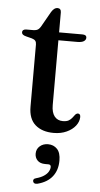

<svg xmlns="http://www.w3.org/2000/svg" viewBox="-57 -618 474 908"><g transform="rotate(5 179.5 -163.5)"><path d="M70 -428 42.5 -435Q30.5 -438 26 -442.5Q21.5 -447 21.5 -452.5Q21.5 -460 26.8 -463.8Q32 -467.5 40.5 -467.5H73.5Q86 -467.5 93.8 -471.8Q101.5 -476 108 -486.5L150 -560.5Q157 -571.5 164 -576.5Q171 -581.5 178.5 -581.5Q187 -581.5 191.5 -576.5Q196 -571.5 196 -562V-122Q196 -87.5 210.2 -69.2Q224.5 -51 250 -51Q268 -51 278 -57Q288 -63 294 -71Q300 -79 305.2 -85.5Q310.5 -92 318 -93Q324 -93 327.2 -89.2Q330.5 -85.5 330.5 -77Q330 -55 314.8 -35.5Q299.5 -16 272.8 -3.8Q246 8.5 211.5 8.5Q156.5 8.5 124.2 -19.8Q92 -48 92 -106V-400.5Q92 -412 87 -418.2Q82 -424.5 70 -428ZM150 -430V-467.5H306.5Q316.5 -467.5 321.5 -464Q326.5 -460.5 326.5 -453Q326.5 -443 316.5 -436.5Q306.5 -430 285 -430ZM185 158.5Q160.5 158.5 148 145.5Q135.5 132.5 135.5 113.5Q135.5 91.5 151.2 77.8Q167 64 190.5 64Q217 64 233.8 81.8Q250.5 99.5 250.5 136.5Q250.5 182 226.8 212.2Q203 242.5 156.5 254.5Q147.5 256.5 142.2 254Q137 251.5 135.5 246Q133.5 240.5 136.5 235.8Q139.5 231 148 229Q170 223 184.2 213.5Q198.5 204 205.2 192.5Q212 181 212 170Q212 158.5 199.5 158.5Z"/></g></svg>

Font: Fraunces 24pt
Style: Regular
Weight: 400
Version: Version 1.000;[b76b70a41]